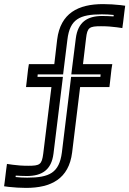

<svg xmlns="http://www.w3.org/2000/svg" viewBox="-38 -704 631 937"><path d="M455 -576C484 -576 509 -574 531 -571L559 -567L563 -596L570 -654L573 -676L551 -679C523 -682 494 -684 465 -684C344 -684 257 -640 241 -511L227 -391H128H103L99 -366L92 -304L89 -279H114H213L173 46C166 99 157 105 100 105C70 105 46 103 24 100L-4 96L-8 125L-15 183L-18 205L4 208C32 211 61 213 89 213C211 213 298 169 314 40L353 -279H471H496L499 -304L506 -366L510 -391H485H367L382 -517C388 -570 398 -576 455 -576ZM461 -626C388 -626 342 -596 332 -517L313 -366L310 -341H335H453L452 -329H334H309L306 -304L264 40C251 139 204 163 95 163C76 163 57 162 38 160L39 153C56 154 74 155 93 155C167 155 213 125 223 46L266 -304L269 -329H244H145L146 -341H245H270L273 -366L291 -511C303 -610 350 -634 459 -634C479 -634 498 -633 517 -631L516 -624C499 -625 481 -626 461 -626Z"/></svg>

Font: Gamestation Display Outline
Style: Italic
Weight: 400
Designer: Jonas Hecksher
Foundry: Jonas Hecksher, Playtypeª, e-types AS
Version: Version 1.003